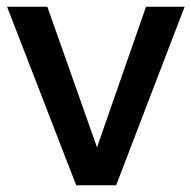

<svg xmlns="http://www.w3.org/2000/svg" viewBox="-20 -552 570 572"><path d="M207 0 1 -532H121L269 -113L415 -532H530L326 0Z"/></svg>

Font: Sapa
Style: Regular
Weight: 400
Version: Version 1.20 June 8, 2016